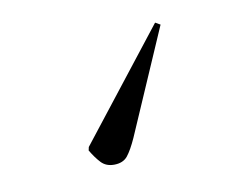

<svg xmlns="http://www.w3.org/2000/svg" viewBox="-41 -98 427 334"><g transform="rotate(-10 173.0 68.5)"><path d="M250 -47 258.8 -42 178 144Q169 164 161 174Q152.9 184 136.9 184Q122.9 184 114.4 175Q105.9 166 97.6 152L98.9 146Z"/></g></svg>

Font: Literata 72pt Light
Style: Italic
Weight: 300
Italic angle: -2°
Designer: Latin by Veronika Burian and Jose Scaglione. Greek by Irene Vlachou. Cyrillic by Vera Evstafieva
Foundry: TypeTogether
Version: Version 3.002